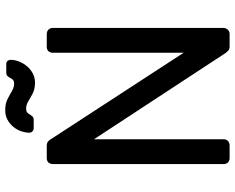

<svg xmlns="http://www.w3.org/2000/svg" viewBox="-102 -797 899 735"><g transform="rotate(-90 347.5 -429.5)"><path d="M110 0Q99 0 93 -6.5Q87 -13 87 -23V-676Q87 -687 93 -693.5Q99 -700 110 -700H156Q168 -700 174 -694.5Q180 -689 181 -686L513 -176V-676Q513 -687 519 -693.5Q525 -700 536 -700H584Q595 -700 601.5 -693.5Q608 -687 608 -676V-24Q608 -14 601.5 -7Q595 0 585 0H537Q526 0 520.5 -6Q515 -12 513 -14L182 -519V-23Q182 -13 175.5 -6.5Q169 0 158 0ZM399 -745Q375 -745 358 -753.5Q341 -762 327.5 -770.5Q314 -779 299 -779Q287 -779 281.5 -772Q276 -765 271.5 -757.5Q267 -750 256 -750H224Q217 -750 212 -755Q207 -760 207 -766Q207 -781 212.5 -797.5Q218 -814 229.5 -828Q241 -842 257 -850.5Q273 -859 293 -859Q318 -859 335 -850.5Q352 -842 366 -833.5Q380 -825 395 -825Q407 -825 412 -832.5Q417 -840 421.5 -847.5Q426 -855 437 -855H469Q478 -855 482 -850Q486 -845 486 -838Q486 -824 480 -807.5Q474 -791 462.5 -777Q451 -763 435 -754Q419 -745 399 -745Z"/></g></svg>

Font: Rubik Light
Style: Regular
Weight: 400
Version: Version 2.101